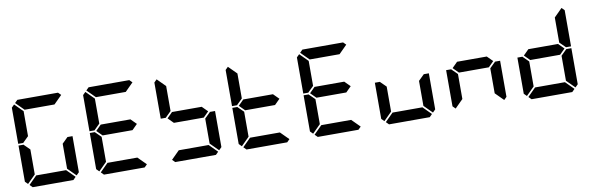

<svg xmlns="http://www.w3.org/2000/svg" viewBox="-60 -1582 6649 2165"><g transform="rotate(-10 3264.0 -500.0)"><path d="M161 -515 157 -510H99V-924L130 -955L223 -862V-576ZM130 -45 99 -76V-490H157L161 -485L223 -424V-138ZM144 -969 175 -1000H641L672 -969L579 -876H237ZM655 -485 659 -489H717V-76L686 -45L593 -138V-424ZM672 -31 641 0H175L144 -31L237 -124H579Z M1393 -562 1456 -499 1395 -438H1053L991 -500L1053 -562ZM977 -515 973 -510H915V-924L946 -955L1039 -862V-576ZM946 -45 915 -76V-490H973L977 -485L1039 -424V-138ZM960 -969 991 -1000H1457L1488 -969L1395 -876H1053ZM1488 -31 1457 0H991L960 -31L1053 -124H1395Z M2209 -562 2272 -499 2211 -438H1869L1807 -500L1869 -562ZM1793 -515 1789 -510H1731V-924L1762 -955L1855 -862V-576ZM2287 -485 2291 -489H2349V-76L2318 -45L2225 -138V-424ZM2304 -31 2273 0H1807L1776 -31L1869 -124H2211Z M3025 -562 3088 -499 3027 -438H2685L2623 -500L2685 -562ZM2609 -515 2605 -510H2547V-924L2578 -955L2671 -862V-576ZM2578 -45 2547 -76V-490H2605L2609 -485L2671 -424V-138ZM3120 -31 3089 0H2623L2592 -31L2685 -124H3027Z M3841 -562 3904 -499 3843 -438H3501L3439 -500L3501 -562ZM3425 -515 3421 -510H3363V-924L3394 -955L3487 -862V-576ZM3394 -45 3363 -76V-490H3421L3425 -485L3487 -424V-138ZM3408 -969 3439 -1000H3905L3936 -969L3843 -876H3501ZM3936 -31 3905 0H3439L3408 -31L3501 -124H3843Z M4210 -45 4179 -76V-490H4237L4241 -485L4303 -424V-138ZM4735 -485 4739 -489H4797V-76L4766 -45L4673 -138V-424ZM4752 -31 4721 0H4255L4224 -31L4317 -124H4659Z M5473 -562 5536 -499 5475 -438H5133L5071 -500L5133 -562ZM5026 -45 4995 -76V-490H5053L5057 -485L5119 -424V-138ZM5551 -485 5555 -489H5613V-76L5582 -45L5489 -138V-424Z M6289 -562 6352 -499 6291 -438H5949L5887 -500L5949 -562ZM5842 -45 5811 -76V-490H5869L5873 -485L5935 -424V-138ZM6367 -485 6371 -489H6429V-76L6398 -45L6305 -138V-424ZM6398 -955 6429 -924V-510H6371L6367 -514L6305 -575V-862ZM6384 -31 6353 0H5887L5856 -31L5949 -124H6291Z"/></g></svg>

Font: DSEG7 Classic
Style: Bold
Weight: 700
Designer: Keshikan(Twitter:@keshinomi_88pro)
Version: Version 0.46